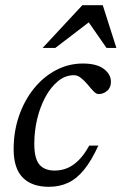

<svg xmlns="http://www.w3.org/2000/svg" viewBox="-20 -709 468 739"><path d="M264.5 -419.5Q231.5 -419.5 203.8 -397Q176 -374.5 155.2 -336.5Q134.5 -298.5 123.2 -251.5Q112 -204.5 112 -156Q112 -98.5 131.8 -75.5Q151.5 -52.5 190.5 -52.5Q215 -52.5 237.8 -61.5Q260.5 -70.5 282 -91.5Q303.5 -112.5 323.5 -148.5H358.5Q332.5 -91.5 304.2 -56.5Q276 -21.5 242.8 -5.8Q209.5 10 168 10Q102.5 10 67.5 -25.5Q32.5 -61 32.5 -134.5Q32.5 -203 53.2 -263Q74 -323 110.5 -368.2Q147 -413.5 195.5 -439Q244 -464.5 299 -464.5Q352 -464.5 379.5 -443.8Q407 -423 407 -394Q407 -372.5 392.8 -359.8Q378.5 -347 359.5 -347Q351 -346.5 340.8 -357Q330.5 -367.5 317.5 -383.5Q304.5 -399 291.5 -409.2Q278.5 -419.5 264.5 -419.5ZM144 -524.5 297 -689H375.5L428 -524.5H390L316 -631H332L193 -524.5Z"/></svg>

Font: Newsreader 14pt
Style: Italic
Weight: 400
Italic angle: -17°
Designer: Hugues Gentile
Foundry: Production Type
Version: Version 1.003